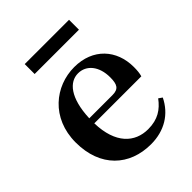

<svg xmlns="http://www.w3.org/2000/svg" viewBox="-213 -864 999 999"><g transform="rotate(-45 286.5 -364.0)"><path d="M468 -744H142V-671H468ZM180 -307C186 -453 241 -514 304 -514C365 -514 408 -462 408 -381C408 -330 397 -307 351 -307ZM526 -270C531 -287 533 -306 533 -332C533 -458 450 -551 313 -551C173 -551 41 -448 41 -268C41 -86 155 16 312 16C411 16 487 -31 527 -113L507 -127C472 -80 429 -50 357 -50C260 -50 184 -117 180 -270Z"/></g></svg>

Font: Noto Serif CJK JP
Style: Bold
Weight: 700
Designer: Ryoko NISHIZUKA 西塚涼子 (kana & ideographs); Frank Grießhammer (Latin, Greek & Cyrillic); Wenlong ZHANG 张文龙 (bopomofo); San
Foundry: Adobe Systems Incorporated
Version: Version 1.000;PS 1;hotconv 16.6.53;makeotf.lib2.5.65590